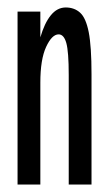

<svg xmlns="http://www.w3.org/2000/svg" viewBox="-20 -494 290 514"><path d="M27 0V-463H88V-394Q99 -432 116 -453Q133 -474 156 -474Q179 -474 194.5 -460Q210 -446 217.5 -408Q225 -370 225 -295V0H164V-293Q164 -356 157.5 -379Q151 -402 137 -402Q119 -402 103.5 -368.5Q88 -335 88 -273V0Z"/></svg>

Font: Inconsolata UltraCondensed SemiBold
Style: Regular
Weight: 600
Width: 1
Monospace: yes
Designer: Raph Levien, Cyreal, Brenton Simpson
Foundry: Raph Levien, Cyreal, Google
Version: Version 3.001; ttfautohint (v1.8.2.53-6de2)